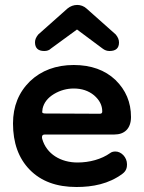

<svg xmlns="http://www.w3.org/2000/svg" viewBox="-20 -732 576 768"><path d="M157 -528C168 -528 177 -531 184 -538L288 -614L390 -538C399 -531 408 -528 418 -528C443 -528 456 -539 456 -562C456 -573 452 -583 443 -594L326 -698C305 -717 273 -717 250 -698L133 -594C124 -583 120 -573 120 -563C120 -540 132 -528 157 -528ZM286 16C350 16 415 4 470 -37C486 -49 488 -63 488 -75C488 -103 465 -126 442 -126C433 -126 426 -124 421 -120C386 -95 338 -82 290 -82C223 -82 166 -116 149 -176C148 -179 148 -181 148 -184C148 -191 152 -194 160 -194H438C477 -194 504 -217 504 -264C504 -323 483 -372 442 -412C400 -452 344 -472 275 -472C204 -472 145 -450 100 -407C55 -363 32 -307 32 -238C32 -161 54 -99 99 -53C144 -7 206 16 286 16ZM163 -278C146 -278 149 -284 149 -286C149 -289 150 -291 150 -294C150 -295 150 -296 150 -296C155 -321 171 -341 196 -356C221 -371 248 -378 275 -378C307 -378 334 -369 356 -351C378 -332 389 -311 389 -286C389 -280 386 -277 379 -277Z"/></svg>

Font: Dongle
Style: Regular
Weight: 400
Designer: Yanghee Ryu
Foundry: Yanghee Ryu
Version: Version 2.000